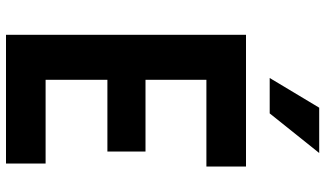

<svg xmlns="http://www.w3.org/2000/svg" viewBox="-242 -842 1084 640"><g transform="rotate(90 300.0 -522.0)"><path d="M96 0V-800H535V-668H246V-465H485V-338H246V-132H525V0ZM240 -879 339 -1044H490L358 -879Z"/></g></svg>

Font: Martian Mono Condensed SemiBold
Style: Regular
Weight: 600
Width: 3
Designer: Roman Shamin
Foundry: Evil Martians
Version: Version 1.000